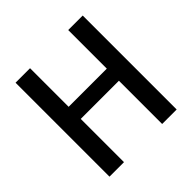

<svg xmlns="http://www.w3.org/2000/svg" viewBox="-174 -816 964 964"><g transform="rotate(-45 308.5 -333.5)"><path d="M444 -307H173V0H70V-667H173V-393H444V-667H547V0H444Z"/></g></svg>

Font: Epunda Sans Medium
Style: Regular
Weight: 500
Designer: Simon Atzbach
Foundry: typofactur
Version: Version 2.204; ttfautohint (v1.8.4.7-5d5b)